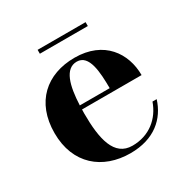

<svg xmlns="http://www.w3.org/2000/svg" viewBox="-139 -701 811 832"><g transform="rotate(-30 266.5 -285.0)"><path d="M156.5 -579.5V-560H396.5V-579.5ZM496.5 -136.5H475.5C450.5 -65 390.5 -14 305.5 -14C214.5 -14 193.5 -111 193.5 -240C193.5 -246.5 193.5 -253 194 -259.5H492C492 -368.5 424.5 -470 277.5 -470C138 -470 39.5 -385 39.5 -230C39.5 -75 143 10 282 10C402 10 470.5 -53 496.5 -136.5ZM277.5 -450.5C339 -450.5 343.5 -359 344 -279.5H194.5C198.5 -375.5 218 -450.5 277.5 -450.5Z"/></g></svg>

Font: Bodoni* 11pt
Style: Bold
Weight: 700
Version: Version 2.3